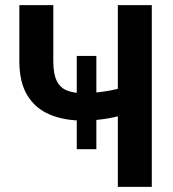

<svg xmlns="http://www.w3.org/2000/svg" viewBox="-20 -731 678 751"><path d="M356.9 -512.2V-147.5H280.3V-512.2ZM55.7 -710.9H188.5V-491.7Q188.5 -442.9 201.4 -415.8Q214.4 -388.7 240.5 -377.7Q266.6 -366.7 306.2 -366.7Q323.7 -366.7 345.7 -368.4Q367.7 -370.1 390.1 -373.5Q412.6 -377 433.1 -381.6Q453.6 -386.2 468.8 -391.6V-284.7Q453.6 -278.8 433.6 -274.2Q413.6 -269.5 391.4 -266.1Q369.1 -262.7 347.2 -261Q325.2 -259.3 306.2 -259.3Q230 -259.3 173.6 -283.4Q117.2 -307.6 86.4 -358.9Q55.7 -410.2 55.7 -491.7ZM440.9 -710.9H573.7V0H440.9Z"/></svg>

Font: Roboto SemiCondensed SemiBold
Style: Regular
Weight: 600
Width: 4
Designer: Christian Robertson
Foundry: Google
Version: Version 3.009; 2024